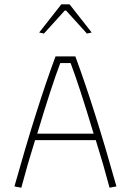

<svg xmlns="http://www.w3.org/2000/svg" viewBox="-20 -872 608 892"><path d="M162 -721 265 -852H303L406 -721L384 -716L287 -823H281L184 -716ZM47 -6Q150 -373 238 -610H330Q418 -373 521 -6L489 0Q461 -106 425 -221H143Q107 -106 79 0ZM415 -251Q348 -474 308 -579H260Q220 -474 153 -251Z"/></svg>

Font: Athiti ExtraLight
Style: Regular
Weight: 250
Version: Version 1.032